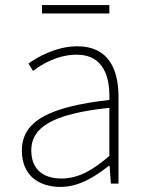

<svg xmlns="http://www.w3.org/2000/svg" viewBox="-20 -722 576 755"><path d="M145 -669H410V-702H145ZM218 13C290 13 352 -26 408 -70H411L416 0H446V-341C446 -448 408 -540 284 -540C199 -540 123 -495 92 -472L110 -443C145 -470 207 -507 282 -507C391 -507 413 -413 410 -329C173 -302 66 -246 66 -130C66 -30 135 13 218 13ZM221 -20C157 -20 103 -50 103 -131C103 -219 182 -274 410 -298V-109C341 -49 285 -20 221 -20Z"/></svg>

Font: SSpoqa Han Sans Neo Thin
Style: Regular
Weight: 100
Designer: [Spoqa Han Sans Neo] Dong-huui Kim  Younghwa Kang  Yujin Lee  [Noto Sans] Ryoko NISHIZUKA  (kana & ideographs); Paul D. 
Foundry: Spoqa (http://www.spoqa-han-sans.com)
Version: Version 1.000